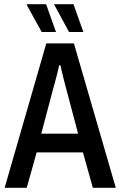

<svg xmlns="http://www.w3.org/2000/svg" viewBox="-20 -892 572 912"><path d="M2 0 200 -686H331L530 0H421L374 -168H154L107 0ZM176 -257H351L294 -472Q292 -480 288.5 -493Q285 -506 281 -522Q277 -538 273.5 -553.5Q270 -569 267 -582H261Q258 -566 252.5 -545Q247 -524 242 -504.5Q237 -485 233 -472ZM308 -740 238 -869V-872H329L376 -740ZM178 -740 107 -869 108 -872H199L246 -740Z"/></svg>

Font: Archivo Condensed Medium
Style: Regular
Weight: 500
Width: 3
Designer: Hector Gatti
Foundry: Omnibus-Type
Version: Version 2.001